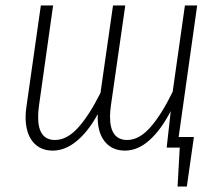

<svg xmlns="http://www.w3.org/2000/svg" viewBox="-20 -542 805 705"><path d="M636 -39H692L666 143H632L640 0H592L607 -134Q571 -65 528.5 -27Q486 11 439 11Q390 11 363 -24.5Q336 -60 339 -123Q304 -59 261.5 -24Q219 11 174 11Q127 11 100.5 -21.5Q74 -54 74 -112Q74 -129 77 -150L130 -522H175L123 -153Q120 -131 120 -112Q120 -28 182 -28Q226 -28 267 -73.5Q308 -119 349 -201L395 -522H440L387 -153Q384 -131 384 -113Q384 -28 447 -28Q491 -28 532 -74.5Q573 -121 614 -205L659 -522H704Z"/></svg>

Font: Fira Sans Condensed ExtraLight
Style: Italic
Weight: 275
Width: 3
Italic angle: -8°
Designer: Carrois Corporate & Edenspiekermann AG
Foundry: Carrois Corporate GbR & Edenspiekermann AG
Version: Version 4.203